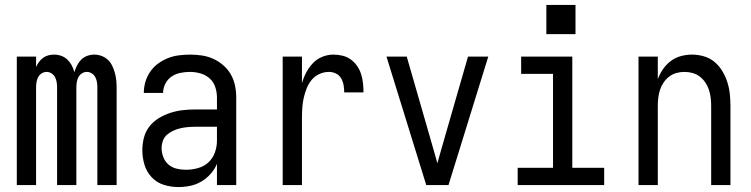

<svg xmlns="http://www.w3.org/2000/svg" viewBox="-20 -749 3040 777"><path d="M48 0V-520H126V-478Q131 -489 138 -498.5Q145 -508 154.5 -515Q164 -522 175.5 -525Q187 -528 199 -528Q214 -528 228 -523Q242 -518 252.5 -508Q263 -498 270 -485Q277 -472 281 -457Q285 -471 292 -484.5Q299 -498 309 -508Q319 -518 333 -523Q347 -528 362 -528Q377 -528 391.5 -522.5Q406 -517 417 -506.5Q428 -496 434.5 -482Q441 -468 445 -453.5Q449 -439 450.5 -424Q452 -409 452 -394V0H374V-394Q374 -405 372.5 -415.5Q371 -426 366 -436Q361 -446 351.5 -452Q342 -458 331 -458Q321 -458 311.5 -452Q302 -446 297 -436Q292 -426 290.5 -415.5Q289 -405 289 -394V0H211V-394Q211 -405 209.5 -415.5Q208 -426 203 -436Q198 -446 188.5 -452Q179 -458 169 -458Q158 -458 148.5 -452Q139 -446 134 -436Q129 -426 127.5 -415.5Q126 -405 126 -394V0Z M702 8Q672 8 643 -1Q614 -10 593.5 -32Q573 -54 564.5 -83Q556 -112 556 -141Q556 -167 562.5 -192Q569 -217 584.5 -237Q600 -257 622 -270.5Q644 -284 668.5 -292Q693 -300 718 -303Q743 -306 769 -306H858V-355Q858 -376 851 -397Q844 -418 828 -432Q812 -446 791 -452Q770 -458 749 -458Q729 -458 709.5 -454Q690 -450 674 -439Q658 -428 649 -410Q640 -392 640 -373Q640 -373 640 -373Q640 -373 640 -373Q640 -373 640 -373Q640 -373 640 -373Q640 -373 640 -373Q640 -373 640 -373H562Q562 -373 562 -373Q562 -373 562 -373Q562 -396 568.5 -418Q575 -440 588 -459Q601 -478 619.5 -491.5Q638 -505 659 -513.5Q680 -522 703 -525Q726 -528 749 -528Q773 -528 797 -524.5Q821 -521 843 -511Q865 -501 883.5 -485Q902 -469 914 -448Q926 -427 931 -403Q936 -379 936 -355V0H858V-86Q849 -64 832.5 -45.5Q816 -27 795 -14.5Q774 -2 750 3Q726 8 702 8ZM732 -62Q756 -62 780.5 -68.5Q805 -75 823 -91.5Q841 -108 849.5 -131.5Q858 -155 858 -180V-236H769Q754 -236 738.5 -234.5Q723 -233 708.5 -229.5Q694 -226 680 -219.5Q666 -213 655 -203Q644 -193 639 -178.5Q634 -164 634 -149Q634 -131 641 -113Q648 -95 662 -83Q676 -71 694.5 -66.5Q713 -62 732 -62Z M1124 0V-520H1202V-412Q1208 -434 1219 -455Q1230 -476 1246 -493Q1262 -510 1284 -519Q1306 -528 1329 -528Q1348 -528 1366.5 -523.5Q1385 -519 1400 -508Q1415 -497 1425.5 -481.5Q1436 -466 1441.5 -448.5Q1447 -431 1449 -412.5Q1451 -394 1451 -375H1373Q1373 -390 1370.5 -404.5Q1368 -419 1360.5 -432Q1353 -445 1339.5 -451.5Q1326 -458 1311 -458Q1291 -458 1272.5 -449.5Q1254 -441 1241.5 -426Q1229 -411 1221.5 -392.5Q1214 -374 1209.5 -354.5Q1205 -335 1203.5 -315Q1202 -295 1202 -276V0Z M1705 0 1544 -520H1626L1726 -173Q1732 -152 1738 -131Q1744 -110 1750 -88Q1756 -110 1762 -131Q1768 -152 1774 -173L1874 -520H1956L1795 0Z M2075 0V-70H2218V-450H2089V-520H2296V-70H2425V0ZM2191 -611V-729H2309V-611Z M2564 0V-520H2642V-429Q2650 -450 2663 -469Q2676 -488 2694.5 -502Q2713 -516 2735.5 -522Q2758 -528 2780 -528Q2805 -528 2829 -521Q2853 -514 2871.5 -498.5Q2890 -483 2903 -461.5Q2916 -440 2923.5 -416.5Q2931 -393 2933.5 -368.5Q2936 -344 2936 -320V0H2858V-320Q2858 -337 2856 -353.5Q2854 -370 2849 -385.5Q2844 -401 2834.5 -415Q2825 -429 2812 -439Q2799 -449 2783 -453.5Q2767 -458 2750 -458Q2733 -458 2717 -453.5Q2701 -449 2688 -439Q2675 -429 2665.5 -415Q2656 -401 2651 -385.5Q2646 -370 2644 -353.5Q2642 -337 2642 -320V0Z"/></svg>

Font: Iosevka SS04
Style: Regular
Weight: 400
Monospace: yes
Designer: Belleve Invis
Foundry: Belleve Invis
Version: Version 19.0.0; ttfautohint (v1.8.4)